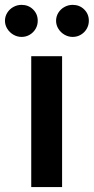

<svg xmlns="http://www.w3.org/2000/svg" viewBox="-67 -758 380 778"><path d="M59.6 -530.3H184.6V0H59.6ZM-46.9 -673.8Q-46.9 -691.4 -37.6 -706.3Q-28.3 -721.2 -12.9 -729.7Q2.4 -738.3 20.5 -738.3Q48.3 -738.3 67.1 -719.7Q85.9 -701.2 85.9 -673.8Q85.9 -656.2 77.4 -641.4Q68.8 -626.5 53.7 -617.4Q38.6 -608.4 20.5 -608.4Q2.9 -608.4 -12.7 -617.4Q-28.3 -626.5 -37.6 -641.6Q-46.9 -656.7 -46.9 -673.8ZM160.2 -673.8Q160.2 -691.4 169.4 -706.3Q178.7 -721.2 194.1 -729.7Q209.5 -738.3 227.5 -738.3Q255.4 -738.3 274.2 -719.7Q293 -701.2 293 -673.8Q293 -656.2 284.4 -641.4Q275.9 -626.5 260.7 -617.4Q245.6 -608.4 227.5 -608.4Q210 -608.4 194.3 -617.4Q178.7 -626.5 169.4 -641.6Q160.2 -656.7 160.2 -673.8Z"/></svg>

Font: Pretendard GOV SemiBold
Style: Regular
Weight: 600
Designer: Base glyphs from Inter by Rasmus Andersson; Hangeul glyphs from Noto Sans CJK(Source Han Sans) by Jang Soo-young and Kan
Foundry: Kil Hyung-jin
Version: Version 1.309